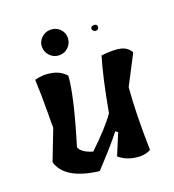

<svg xmlns="http://www.w3.org/2000/svg" viewBox="-137 -865 883 972"><g transform="rotate(-20 304.5 -379.0)"><path d="M599 -507 517 -349Q505 -205 510 -14Q477 5 426.5 -2.5Q376 -10 342 -40L389 -153L377 -163Q336 -109 234 0Q54 -22 25 -124L88 -287Q87 -326 88 -363Q89 -466 85 -546Q130 -559 176.5 -549.5Q223 -540 250 -508Q242 -398 167 -153Q177 -122 237 -104Q334 -196 378 -259Q412 -446 443 -547Q512 -555 547.5 -546Q583 -537 599 -507ZM293 -641.5Q273 -621 244 -621Q215 -621 194.5 -641.5Q174 -662 174 -690Q174 -718 194.5 -738Q215 -758 244 -758Q273 -758 293 -738.5Q313 -719 313 -690.5Q313 -662 293 -641.5ZM441 -690Q441 -705 458.5 -705Q476 -705 476 -690Q476 -684 471 -679Q466 -674 459.5 -674Q453 -674 447 -679Q441 -684 441 -690Z"/></g></svg>

Font: Tillana SemiBold
Style: Regular
Weight: 600
Designer: Lipi Raval (Devanagari, Latin), Jonny Pinhorn (Latin)
Foundry: Indian Type Foundry
Version: Version 2.003;PS 1.0;hotconv 1.0.79;makeotf.lib2.5.61930; tt